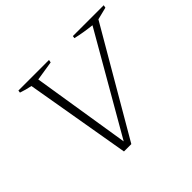

<svg xmlns="http://www.w3.org/2000/svg" viewBox="-145 -849 1052 1052"><g transform="rotate(-45 381.5 -322.5)"><path d="M275 0 170 -612Q135 -619 100 -631L102 -645H339L336 -629L222 -611L313 -40L642 -611Q577 -618 522 -631L524 -645H763L760 -629L688 -611L332 0Z"/></g></svg>

Font: Piazzolla SC ExtraLight
Style: Italic
Weight: 200
Italic angle: -11.3°
Designer: Juan Pablo del Peral
Foundry: Huerta Tipografica
Version: Version 1.330